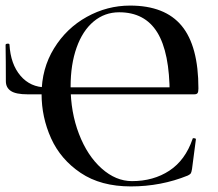

<svg xmlns="http://www.w3.org/2000/svg" viewBox="-20 -656 780 688"><path d="M129 -319Q129 -410 173.5 -482.5Q218 -555 291 -595.5Q364 -636 446 -636Q571 -636 631 -563.5Q691 -491 691 -339Q691 -327 688 -322.5Q685 -318 676 -318H588Q588 -468 543.5 -540Q499 -612 407 -612Q355 -612 315.5 -579Q276 -546 254.5 -485.5Q233 -425 233 -346Q233 -254 263 -176Q293 -98 344 -52.5Q395 -7 453 -7Q530 -7 587 -44.5Q644 -82 670 -158Q670 -161 674 -161Q677 -161 679.5 -160Q682 -159 682 -157L668 -50Q666 -38 663.5 -34.5Q661 -31 653 -27Q557 12 449 12Q341 12 269 -36.5Q197 -85 163 -160.5Q129 -236 129 -319ZM0 -495Q0 -499 7 -499.5Q14 -500 14 -496Q18 -426 53.5 -384.5Q89 -343 145 -343H667V-318H79Q37 -318 19 -330Q1 -342 1 -365Q1 -438 0 -495Z"/></svg>

Font: Cormorant Unicase SemiBold
Style: Regular
Weight: 600
Designer: Christian Thalmann (Catharsis Fonts)
Foundry: Catharsis Fonts
Version: Version 4.000